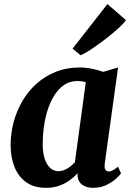

<svg xmlns="http://www.w3.org/2000/svg" viewBox="-20 -892 624 922"><path d="M483 -106.5Q480.5 -86 486 -77.2Q491.5 -68.5 502 -68.5Q509.5 -68.5 520 -73.5Q530.5 -78.5 547 -91.5L561 -59Q555.5 -51 537.5 -34.2Q519.5 -17.5 491.2 -3.8Q463 10 426.5 10Q395.5 10 375 -4.8Q354.5 -19.5 352 -49.5L353 -60.5Q337.5 -43 315.2 -26.8Q293 -10.5 264.8 -0.2Q236.5 10 201.5 10Q142 10 104.2 -18Q66.5 -46 48.8 -92.5Q31 -139 31 -194.5Q31 -250.5 45.2 -304.5Q59.5 -358.5 87.2 -406.2Q115 -454 155.5 -490.2Q196 -526.5 248.2 -547.2Q300.5 -568 363.5 -568Q391 -568 422.8 -561.5Q454.5 -555 476 -547L547 -568ZM392 -497Q382.5 -500.5 372.2 -501.8Q362 -503 352 -503Q316 -503 288.8 -484.8Q261.5 -466.5 241.8 -435.5Q222 -404.5 209.2 -365Q196.5 -325.5 190.8 -283.2Q185 -241 185 -200.5Q185 -159.5 194.5 -130.2Q204 -101 221 -85.5Q238 -70 261 -70Q273 -70 283.8 -73.8Q294.5 -77.5 304.5 -83.5Q314.5 -89.5 323.2 -97Q332 -104.5 339.5 -112.5ZM328.5 -658.5 496 -872.5 584.5 -795.5Q579 -785.5 560.8 -767.8Q542.5 -750 516.8 -728.8Q491 -707.5 463 -687Q435 -666.5 409.8 -650Q384.5 -633.5 367 -626.5Z"/></svg>

Font: Merriweather ExtraBold
Style: Italic
Weight: 800
Italic angle: -7.8°
Version: Version 2.101